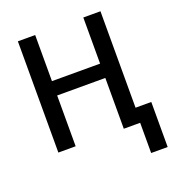

<svg xmlns="http://www.w3.org/2000/svg" viewBox="-159 -839 1057 1158"><g transform="rotate(-20 370.0 -260.0)"><path d="M612 194H718V-95H617V-714H507V-418H198V-714H87V0H198V-326H507V0H612Z"/></g></svg>

Font: Noto Sans Thai Medium
Style: Regular
Weight: 500
Designer: Monotype Design Team
Foundry: Monotype Imaging Inc.
Version: Version 1.901